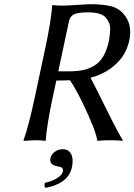

<svg xmlns="http://www.w3.org/2000/svg" viewBox="-20 -672 644 920"><path d="M280.8 43Q309.1 43 321 66.4Q333 89.8 324.7 128.9Q315.9 171.4 280.8 196Q245.6 220.7 197.3 228Q190.9 220.2 194.8 204.1Q231.4 196.3 254.6 180.9Q277.8 165.5 280.8 150.9Q283.7 137.2 277.1 132.1Q270.5 127 255.4 125Q214.8 117.7 221.7 85.9Q225.6 67.9 242.4 55.4Q259.3 43 280.8 43ZM402.3 -612.8Q352.1 -612.8 333.5 -602.8Q314.9 -592.8 310.1 -568.8L259.3 -330.1H307.1Q346.7 -330.1 375.5 -335.7Q404.3 -341.3 430.7 -356.7Q457 -372.1 474.9 -402.3Q492.7 -432.6 502.4 -478Q506.8 -507.3 507.8 -528.8Q508.8 -550.3 501.2 -565.4Q493.7 -580.6 484.9 -589.8Q476.1 -599.1 461.2 -604.2Q446.3 -609.4 432.9 -611.1Q419.4 -612.8 402.3 -612.8ZM250 -286.1 231.4 -200.2Q204.1 -70.8 199.2 0L196.3 2.9Q179.7 0 146 0L93.3 2.9L92.8 0Q117.2 -67.9 145.5 -200.2L197.8 -444.8Q225.1 -574.2 230 -645L232.9 -647.9Q249.5 -645 283.2 -645Q298.8 -645 348.4 -648.4Q397.9 -651.9 409.7 -651.9Q469.2 -651.9 508.3 -643.1Q547.4 -634.3 573.2 -604Q615.7 -554.2 599.6 -479Q587.4 -421.4 551 -380.9Q514.6 -340.3 465.8 -317.9Q440.9 -306.6 413.6 -299.8Q429.2 -271.5 488.3 -151.9Q547.4 -32.2 568.8 0L566.4 2.9Q546.9 0 515.1 0Q466.3 0 446.3 2.9Q440.9 -43.9 377.4 -175.8Q341.3 -249.5 315.4 -287.6Q286.6 -286.1 250 -286.1Z"/></svg>

Font: Linux Biolinum O
Style: Italic
Weight: 400
Italic angle: -12°
Designer: Philipp H. Poll
Foundry: Philipp H. Poll
Version: Version 1.1.3